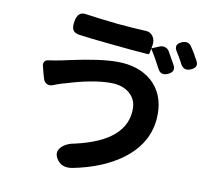

<svg xmlns="http://www.w3.org/2000/svg" viewBox="-88 -892 1157 1042"><g transform="rotate(10 490.0 -371.0)"><path d="M287 10Q266 -26 296 -55Q321 -80 371 -88Q643 -151 643 -327Q643 -378 607 -410Q568 -445 501 -445Q403 -445 261 -401Q250 -398 246 -397Q216 -388 195 -379Q175 -371 159.5 -379Q144 -387 139 -408L132 -432L122 -471Q118 -485 125 -495.5Q132 -506 146 -507Q184 -512 221 -520Q232 -522 258 -528Q421 -564 516 -564Q635 -564 707 -501Q781 -435 781 -323Q781 -170 650 -69Q543 13 374 46Q314 56 287 10ZM743 -564Q706 -635 684 -666L681 -646Q679 -632 669 -634Q581 -640 459 -653Q344 -664 289 -672Q260 -676 251 -693Q243 -707 248 -738Q253 -769 267 -781Q281 -794 310 -788Q377 -778 482 -767Q572 -759 640 -756Q664 -755 678.5 -735Q693 -715 688 -685L685 -668L726 -685Q741 -692 756 -687.5Q771 -683 779 -671Q804 -628 819 -600Q838 -565 797 -547Q760 -531 743 -564ZM860 -611Q858 -615 854 -623Q846 -638 841 -646Q838 -651 832.5 -660.5Q827 -670 824 -674Q799 -712 844 -730Q876 -742 894 -717Q900 -709 910 -692Q917 -681 920 -676Q922 -672 926 -664Q934 -651 937 -645Q957 -610 916 -593Q879 -577 860 -611Z"/></g></svg>

Font: GenSenRounded2 TW B
Style: Regular
Weight: 700
Version: Version 2.000;PS 2;hotconv 16.6.51;makeotf.lib2.5.65220 DEVE